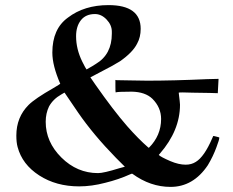

<svg xmlns="http://www.w3.org/2000/svg" viewBox="-20 -716 911 752"><path d="M833 -351 801 -352Q769 -352 735 -353Q701 -354 696 -354Q680 -354 680 -353Q685 -313 685 -306Q685 -205 606 -114Q602 -110 602 -109Q610 -101 647 -85Q680 -71 707 -71Q730 -71 747 -82Q780 -102 811 -174L815 -183Q815 -184 821 -182.5Q827 -181 833 -179.5Q839 -178 839 -177Q839 -169 828 -140Q815 -104 794 -69Q737 16 648 16Q569 16 499 -35Q497 -37 489 -33Q445 -13 392 0Q339 14 290 14Q200 14 133.5 -29Q67 -72 49 -140Q44 -158 44 -185Q44 -257 92 -305Q117 -330 189 -371Q216 -387 216 -388Q185 -459 185 -510Q185 -603 246 -647Q310 -696 405 -696Q531 -696 531 -603Q531 -570 517 -545Q500 -511 450 -476Q423 -459 370 -432L334 -413L354 -384Q424 -284 478 -222Q523 -171 560 -139L563 -137Q611 -185 611 -250Q611 -295 577 -329Q549 -356 496 -357Q439 -357 433 -354Q432 -354 432 -379V-403L437 -402Q452 -402 494 -401Q536 -400 557 -400Q658 -400 791 -406Q809 -407 831 -407H836Q833 -352 833 -351ZM418 -592Q418 -618 397.5 -639.5Q377 -661 352 -661Q316 -661 297 -637Q278 -613 278 -574Q278 -524 302 -475Q316 -447 319 -444Q346 -459 356 -466Q418 -503 418 -584ZM159 -239Q159 -160 220.5 -99Q282 -38 364 -38Q386 -38 447 -57L469 -63L434 -98Q346 -188 286 -275Q248 -330 235 -350Q234 -353 232 -353Q226 -350 220 -346Q188 -328 172 -299Q159 -272 159 -239Z"/></svg>

Font: KaTeX_Fraktur
Style: Bold
Weight: 700
Version: Version 1.1; ttfautohint (v1.3)